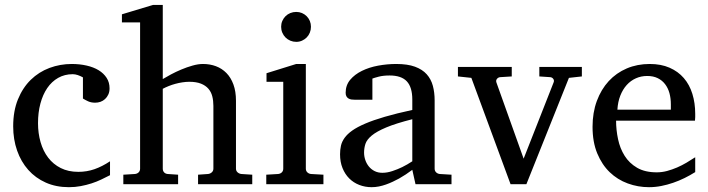

<svg xmlns="http://www.w3.org/2000/svg" viewBox="-20 -757 2911 789"><path d="M432.1 -37.1Q415 -28.3 396.2 -19.3Q377.4 -10.3 356.2 -3.4Q335 3.4 311.8 7.8Q288.6 12.2 263.2 12.2Q210.4 12.2 168.2 -6.6Q126 -25.4 96.2 -58.8Q66.4 -92.3 50.3 -138.2Q34.2 -184.1 34.2 -237.8Q34.2 -300.8 53.7 -348.6Q73.2 -396.5 106.4 -429Q139.6 -461.4 183.3 -477.8Q227.1 -494.1 274.9 -494.1Q307.6 -494.1 336.2 -487.5Q364.7 -481 385.5 -468.3Q406.2 -455.6 418.2 -437Q430.2 -418.5 430.2 -394Q430.2 -379.4 425 -368.4Q419.9 -357.4 411.6 -349.9Q403.3 -342.3 392.8 -338.6Q382.3 -335 371.1 -335Q354.5 -335 342.3 -340.6Q330.1 -346.2 320.8 -352.1V-439Q310.5 -444.8 299.6 -448.5Q288.6 -452.1 278.8 -452.1Q245.6 -452.1 219 -437Q192.4 -421.9 174.1 -395Q155.8 -368.2 146 -331.3Q136.2 -294.4 136.2 -251Q136.2 -209.5 146.7 -172.9Q157.2 -136.2 178 -109.1Q198.7 -82 229.7 -66.4Q260.7 -50.8 301.8 -50.8Q336.9 -50.8 368.4 -61.8Q399.9 -72.8 432.1 -94.2Z M793.9 0V-39.1L835 -42Q843.8 -43 850.3 -48.8Q856.9 -54.7 856.9 -64V-321.8Q856.9 -343.3 852.3 -361.3Q847.7 -379.4 836.2 -392.6Q824.7 -405.8 805.7 -413.3Q786.6 -420.9 757.8 -420.9Q744.6 -420.9 730 -418.7Q715.3 -416.5 700.9 -412.6Q686.5 -408.7 673.1 -403.3Q659.7 -397.9 648.9 -392.1V-64Q648.9 -54.7 654.3 -48.8Q659.7 -43 668.9 -42L711.9 -39.1V0H486.8V-39.1L534.7 -42Q543.9 -43 549.8 -48.8Q555.7 -54.7 555.7 -64V-665H481V-698.2L608.9 -736.8H648.9V-432.1Q662.6 -440.4 682.6 -451.2Q702.6 -461.9 725.3 -471.4Q748 -481 771.2 -487.5Q794.4 -494.1 814 -494.1Q842.8 -494.1 867.4 -484.9Q892.1 -475.6 910.4 -457Q928.7 -438.5 939.2 -409.9Q949.7 -381.3 949.7 -342.8V-64Q949.7 -54.7 956.3 -48.8Q962.9 -43 971.7 -42L1016.6 -39.1V0Z M1074.2 0V-39.1L1123 -42Q1132.3 -43 1138.2 -48.8Q1144 -54.7 1144 -64V-420.9H1075.2V-456.1L1197.3 -494.1H1236.8V-64Q1236.8 -54.7 1242.9 -48.8Q1249 -43 1257.8 -42L1309.1 -39.1V0ZM1257.8 -647Q1257.8 -634.3 1253.2 -622.8Q1248.5 -611.3 1240.2 -603Q1231.9 -594.7 1220.9 -589.8Q1210 -585 1197.3 -585Q1184.6 -585 1173.1 -589.8Q1161.6 -594.7 1153.3 -603Q1145 -611.3 1140.1 -622.8Q1135.3 -634.3 1135.3 -647Q1135.3 -659.7 1140.1 -670.9Q1145 -682.1 1153.3 -690.4Q1161.6 -698.7 1173.1 -703.4Q1184.6 -708 1197.3 -708Q1210 -708 1220.9 -703.4Q1231.9 -698.7 1240.2 -690.4Q1248.5 -682.1 1253.2 -670.9Q1257.8 -659.7 1257.8 -647Z M1674.3 -267.1Q1606.9 -250 1567.4 -233.4Q1527.8 -216.8 1507.6 -200Q1487.3 -183.1 1481.7 -165.8Q1476.1 -148.4 1476.1 -129.9Q1476.1 -114.3 1481.2 -99.4Q1486.3 -84.5 1495.8 -72.8Q1505.4 -61 1519.3 -54Q1533.2 -46.9 1551.3 -46.9Q1571.3 -46.9 1593 -54.2Q1614.7 -61.5 1632.8 -70.3Q1653.8 -80.6 1674.3 -94.2ZM1687.5 0 1674.3 -59.1Q1647.9 -39.1 1620.1 -23.4Q1607.9 -16.6 1594.2 -10.3Q1580.6 -3.9 1566.2 1.2Q1551.8 6.3 1536.9 9.3Q1522 12.2 1507.3 12.2Q1480 12.2 1456.3 2.9Q1432.6 -6.3 1415 -23.9Q1397.5 -41.5 1387.5 -66.4Q1377.4 -91.3 1377.4 -123Q1377.4 -141.6 1381.1 -158.2Q1384.8 -174.8 1396 -190.4Q1407.2 -206.1 1427.5 -220.5Q1447.8 -234.9 1480.7 -249Q1513.7 -263.2 1561.3 -277.1Q1608.9 -291 1674.3 -305.2V-348.1Q1674.3 -398.4 1651.9 -422.6Q1629.4 -446.8 1581.1 -446.8Q1554.7 -446.8 1536.1 -441.9Q1517.6 -437 1510.3 -434.1V-347.2H1437.5Q1430.7 -347.2 1424.1 -348.1Q1417.5 -349.1 1412.1 -352.3Q1406.7 -355.5 1403.6 -361.1Q1400.4 -366.7 1400.4 -376Q1400.4 -406.7 1418.9 -429Q1437.5 -451.2 1467.3 -465.8Q1497.1 -480.5 1534.2 -487.3Q1571.3 -494.1 1608.4 -494.1Q1654.8 -494.1 1685.3 -482.9Q1715.8 -471.7 1733.6 -451.7Q1751.5 -431.6 1758.8 -404.3Q1766.1 -377 1766.1 -344.2V-64Q1766.1 -54.7 1772.2 -48.8Q1778.3 -43 1787.1 -42L1835.4 -39.1V0Z M2317.9 -437 2143.1 0H2078.1L1917 -437L1861.8 -442.9V-481.9H2083V-442.9L2035.2 -439.9Q2026.9 -439 2022 -432.6Q2017.1 -426.3 2020 -418L2131.8 -105L2254.9 -418Q2258.3 -425.8 2253.9 -432.4Q2249.5 -439 2241.2 -439.9L2196.3 -442.9V-481.9H2371.1V-442.9Z M2836.9 -49.8Q2815.9 -36.6 2793.2 -25.4Q2770.5 -14.2 2746.3 -5.9Q2722.2 2.4 2697.3 7.3Q2672.4 12.2 2647 12.2Q2601.6 12.2 2559.6 -3.2Q2517.6 -18.6 2485.6 -49.3Q2453.6 -80.1 2434.3 -126.7Q2415 -173.3 2415 -235.8Q2415 -294.4 2432.6 -342Q2450.2 -389.6 2481.4 -423.6Q2512.7 -457.5 2555.7 -475.8Q2598.6 -494.1 2649.9 -494.1Q2696.3 -494.1 2731.4 -478.8Q2766.6 -463.4 2790 -436.3Q2813.5 -409.2 2825.2 -371.3Q2836.9 -333.5 2836.9 -289.1V-275.9Q2836.9 -268.1 2835.9 -261.2H2511.7Q2511.7 -223.1 2519.8 -185.1Q2527.8 -147 2546.9 -116.7Q2565.9 -86.4 2598.1 -67.6Q2630.4 -48.8 2678.7 -48.8Q2700.2 -48.8 2721.2 -54.4Q2742.2 -60.1 2762.5 -68.8Q2782.7 -77.6 2801.3 -88.6Q2819.8 -99.6 2836.9 -110.8ZM2736.8 -328.1Q2736.8 -353 2731 -374.3Q2725.1 -395.5 2713.1 -411.1Q2701.2 -426.8 2682.9 -435.8Q2664.6 -444.8 2639.6 -444.8Q2614.7 -444.8 2593.3 -435.3Q2571.8 -425.8 2555.4 -407.7Q2539.1 -389.6 2529.1 -364Q2519 -338.4 2517.1 -306.2H2736.8Z"/></svg>

Font: Charis SIL Viet
Style: Regular
Weight: 400
Foundry: SIL International
Version: Version 5.000